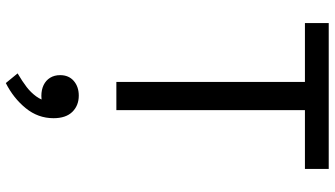

<svg xmlns="http://www.w3.org/2000/svg" viewBox="-265 -505 1150 660"><g transform="rotate(90 310.0 -175.0)"><path d="M261.7 0V-730H358.5V0ZM59.3 -730H560.7V-648.2H59.3ZM238.3 193.3Q238.3 163.7 258.2 146.4Q278.2 129.2 308.7 129.2Q342.7 129.2 364.5 151.3Q386.3 173.5 386.3 216Q386.3 269.2 351.9 311.5Q317.5 353.8 265.5 380L232.3 339.5Q260.5 322.8 279.2 308.4Q297.8 294 311.2 275.8Q324.7 257.5 328.7 234.7L345.7 249.7Q330 257.8 309.7 257.8Q288.7 257.8 272.5 250.1Q256.3 242.3 247.3 227.7Q238.3 213 238.3 193.3Z"/></g></svg>

Font: Monaspace Neon Var
Style: Regular
Weight: 400
Designer: Riley Cran and the Lettermatic Team
Version: Version 1.000 (Monaspace Neon Var)